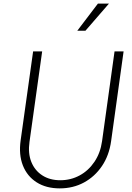

<svg xmlns="http://www.w3.org/2000/svg" viewBox="-20 -1029 731 1061"><path d="M310 12Q235 12 182.5 -21.5Q130 -55 106.5 -114.5Q83 -174 94 -253L163 -745H213L143 -245Q134 -182 153 -134.5Q172 -87 213.5 -60Q255 -33 313 -33Q371 -33 420 -59.5Q469 -86 502 -135Q535 -184 544 -249L613 -745H663L594 -249Q583 -170 543.5 -111.5Q504 -53 444 -20.5Q384 12 310 12ZM407 -859 521 -1009H582L452 -859Z"/></svg>

Font: Plus Jakarta Sans ExtraLight
Style: Italic
Weight: 200
Italic angle: -8°
Designer: Gumpita Rahayu
Foundry: Tokotype
Version: Version 2.071; ttfautohint (v1.8.4.7-5d5b);gftools[0.9.29]